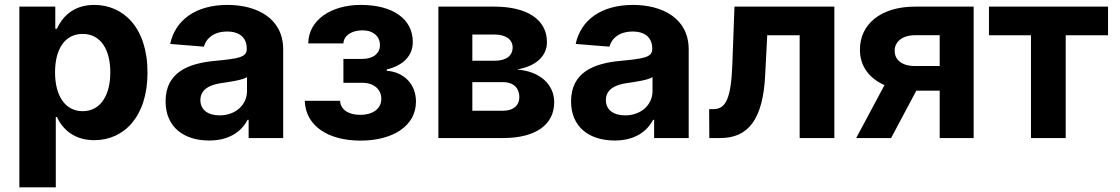

<svg xmlns="http://www.w3.org/2000/svg" viewBox="-20 -573 4651 797"><path d="M60.4 204.5H211.6V-87.4H216.3C237.2 -41.9 283 8.9 371.1 8.9C495.4 8.9 592.3 -89.5 592.3 -272C592.3 -459.5 491.1 -552.6 371.4 -552.6C280.2 -552.6 236.5 -498.2 216.3 -453.8H209.5V-545.5H60.4ZM208.5 -272.7C208.5 -370 249.6 -432.2 323.2 -432.2C398.1 -432.2 437.9 -367.2 437.9 -272.7C437.9 -177.6 397.4 -111.5 323.2 -111.5C250.4 -111.5 208.5 -175.4 208.5 -272.7Z M848.4 10.3C929 10.3 981.2 -24.9 1007.8 -75.6H1012.1V0H1155.5V-367.9C1155.5 -497.9 1045.5 -552.6 924 -552.6C793.3 -552.6 707.4 -490.1 686.4 -390.6L826.3 -379.3C836.6 -415.5 869 -442.1 923.3 -442.1C974.8 -442.1 1004.3 -416.2 1004.3 -371.4V-369.3C1004.3 -334.2 967 -329.5 872.2 -320.3C764.2 -310.4 667.3 -274.1 667.3 -152.3C667.3 -44.4 744.3 10.3 848.4 10.3ZM891.7 -94.1C845.2 -94.1 811.8 -115.8 811.8 -157.3C811.8 -199.9 846.9 -220.9 900.2 -228.3C933.2 -233 987.2 -240.8 1005.3 -252.8V-195C1005.3 -137.8 958.1 -94.1 891.7 -94.1Z M1245 -154.5C1248.9 -47.9 1345.2 10.7 1476.2 10.7C1610.4 10.7 1706.7 -49.7 1706.7 -151.3C1706.7 -227.3 1652.3 -274.9 1585.6 -279.1V-284.8C1653.4 -301.1 1693.5 -340.9 1693.5 -398.8C1693.5 -494 1611.2 -552.6 1477.6 -552.6C1355.5 -552.6 1260.7 -490.8 1259.6 -392.8H1405.5C1406.6 -424.7 1439.3 -447.1 1484.4 -447.1C1529.1 -447.1 1557.2 -422.2 1557.2 -385.7C1557.2 -352.6 1530.9 -328.5 1484 -328.5H1405.5V-229.4H1484C1531.2 -229.4 1562.9 -202.4 1562.9 -163C1562.9 -119.7 1524.9 -96.2 1475.5 -96.2C1426.8 -96.2 1393.1 -118.3 1391.7 -154.5Z M1799.7 0H2068.2C2204.5 0 2280.5 -55.8 2280.5 -148.8C2280.5 -220.5 2223.7 -277.3 2125.7 -284.4C2203.8 -297.9 2250.4 -339.1 2250.4 -398.1C2250.4 -492.5 2166.9 -545.5 2032.3 -545.5H1799.7ZM1940.7 -113.3V-232.2H2068.2C2110.1 -232.2 2135.7 -208.5 2135.7 -169.7C2135.7 -134.6 2110.1 -113.3 2068.2 -113.3ZM1940.7 -321V-429.7H2032.3C2079.2 -429.7 2108 -409.4 2108 -376.1C2108 -341.6 2080.6 -321 2035.5 -321Z M2531.6 10.3C2612.2 10.3 2664.4 -24.9 2691.1 -75.6H2695.3V0H2838.8V-367.9C2838.8 -497.9 2728.7 -552.6 2607.2 -552.6C2476.6 -552.6 2390.6 -490.1 2369.7 -390.6L2509.6 -379.3C2519.9 -415.5 2552.2 -442.1 2606.5 -442.1C2658 -442.1 2687.5 -416.2 2687.5 -371.4V-369.3C2687.5 -334.2 2650.2 -329.5 2555.4 -320.3C2447.4 -310.4 2350.5 -274.1 2350.5 -152.3C2350.5 -44.4 2427.6 10.3 2531.6 10.3ZM2574.9 -94.1C2528.4 -94.1 2495 -115.8 2495 -157.3C2495 -199.9 2530.2 -220.9 2583.5 -228.3C2616.5 -233 2670.5 -240.8 2688.6 -252.8V-195C2688.6 -137.8 2641.3 -94.1 2574.9 -94.1Z M2924.4 0H2969.8C3085.6 0 3147 -76.7 3156.2 -259.9L3164.8 -426.5H3299.4V0H3443.5V-545.5H3028.8L3019.9 -304C3014.6 -165.8 2993.3 -120 2941.8 -120H2923.7Z M3880.7 0H4021.7V-545.5H3778.4C3637.1 -545.5 3549 -473 3549.7 -366.5C3549.4 -300.1 3586.6 -248.2 3651.6 -219.8L3534.1 0H3679L3783.7 -196.7H3880.7ZM3880.7 -299H3777C3721.9 -299 3693.2 -326.7 3693.9 -362.2C3693.2 -397 3722.7 -426.8 3778.4 -426.8H3880.7Z M4085.2 -426.5H4259.6V0H4403.8V-426.5H4579.5V-545.5H4085.2Z"/></svg>

Font: Karasuma Gothic
Style: Bold
Weight: 700
Designer: Rasmus Andersson / Ryoko Nishizuka
Foundry: Genbu
Version: Version 1.00